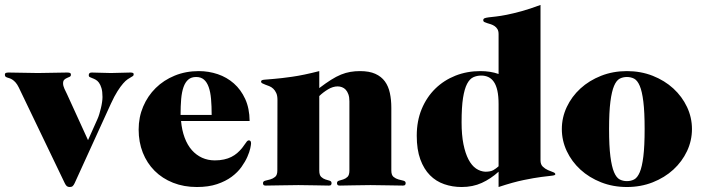

<svg xmlns="http://www.w3.org/2000/svg" viewBox="-31 -750 2848 778"><path d="M325.7 -182.1 363.3 -266.1Q367.7 -275.4 371.3 -287.4Q375 -299.3 377.9 -311.8Q380.9 -324.2 382.6 -336.2Q384.3 -348.1 384.3 -356.9Q384.3 -379.4 380.1 -393.1Q376 -406.7 369.9 -415Q363.8 -423.3 356.4 -427.2Q349.1 -431.2 343 -433.3Q336.9 -435.5 332.8 -437.7Q328.6 -439.9 328.6 -444.8Q328.6 -450.2 331.3 -453.1Q334 -456.1 341.3 -456.1Q359.9 -456.1 378.9 -455.1Q397.9 -454.1 418.5 -454.1Q438 -454.1 458 -455.1Q478 -456.1 497.6 -456.1Q502.9 -456.1 506.8 -454.8Q510.7 -453.6 510.7 -449.2Q510.7 -444.3 507.8 -442.1Q504.9 -439.9 499.5 -437Q494.1 -434.1 486.1 -428.7Q478 -423.3 467.8 -411.6Q457.5 -399.9 445.1 -380.4Q432.6 -360.8 418.5 -330.1L271.5 -7.8Q267.6 0.5 263.4 4.2Q259.3 7.8 251.5 7.8Q244.1 7.8 239.7 4.2Q235.4 0.5 231.4 -7.8L44.9 -396Q38.6 -408.7 32 -416Q25.4 -423.3 19.3 -427.2Q13.2 -431.2 7.6 -432.9Q2 -434.6 -2.2 -436Q-6.3 -437.5 -8.8 -439.7Q-11.2 -441.9 -11.2 -446.8Q-11.2 -453.1 -7.1 -454.6Q-2.9 -456.1 3.9 -456.1Q34.2 -456.1 63.5 -455.1Q92.8 -454.1 122.6 -454.1Q151.9 -454.1 181.6 -455.1Q211.4 -456.1 240.7 -456.1Q248 -456.1 252.2 -454.6Q256.3 -453.1 256.3 -446.8Q256.3 -441.4 251.5 -439Q246.6 -436.5 240.5 -434.1Q234.4 -431.6 229.5 -427Q224.6 -422.4 224.6 -412.1Q224.6 -402.3 230.2 -390.1Q235.8 -377.9 240.7 -368.2Z M826.7 -284.2Q826.7 -320.3 824.2 -348.6Q821.8 -377 814.7 -397Q807.6 -417 795.4 -427.5Q783.2 -438 763.7 -438Q744.1 -438 731.9 -427.5Q719.7 -417 712.6 -397Q705.6 -377 703.1 -348.6Q700.7 -320.3 700.7 -284.2ZM702.6 -259.8Q706.1 -221.7 717.3 -191.9Q728.5 -162.1 746.3 -141.8Q764.2 -121.6 787.8 -110.8Q811.5 -100.1 839.4 -100.1Q859.9 -100.1 876.5 -103.8Q893.1 -107.4 906.2 -114Q919.4 -120.6 929.9 -129.6Q940.4 -138.7 949.7 -149.9Q961.4 -165 966.6 -173.1Q971.7 -181.2 977.5 -181.2Q986.3 -181.2 986.3 -168.9Q986.3 -164.1 983.2 -149.2Q980 -134.3 971.4 -114.7Q962.9 -95.2 947.5 -73.5Q932.1 -51.8 907.7 -33.7Q883.3 -15.6 848.6 -3.9Q814 7.8 766.6 7.8Q713.9 7.8 670.2 -9.5Q626.5 -26.9 595.5 -57.9Q564.5 -88.9 547.6 -131.6Q530.8 -174.3 530.8 -225.1Q530.8 -274.9 549.1 -318.1Q567.4 -361.3 599.9 -393.3Q632.3 -425.3 677 -443.6Q721.7 -461.9 774.4 -461.9Q814.5 -461.9 851.3 -449.5Q888.2 -437 916.7 -411.9Q945.3 -386.7 962.6 -348.9Q980 -311 980.5 -259.8Z M1093.3 -345.2Q1093.3 -362.3 1088.4 -373Q1083.5 -383.8 1076.2 -390.6Q1068.8 -397.5 1060.1 -400.9Q1051.3 -404.3 1043.9 -407Q1036.6 -409.7 1031.7 -412.4Q1026.9 -415 1026.9 -419.9Q1026.9 -425.8 1039.3 -427Q1051.8 -428.2 1079.8 -430.4Q1107.9 -432.6 1152.8 -439Q1197.8 -445.3 1262.7 -461.9V-393.1Q1289.1 -413.1 1310.3 -426.5Q1331.5 -439.9 1350.8 -447.8Q1370.1 -455.6 1388.7 -458.7Q1407.2 -461.9 1427.7 -461.9Q1465.3 -461.9 1489.7 -450.9Q1514.2 -439.9 1528.6 -420.2Q1543 -400.4 1548.8 -373Q1554.7 -345.7 1554.7 -313V-59.1Q1554.7 -40.5 1563.7 -33.2Q1572.8 -25.9 1583.7 -22.9Q1594.7 -20 1603.8 -17.8Q1612.8 -15.6 1612.8 -7.8Q1612.8 -3.9 1610.6 -1Q1608.4 2 1601.6 2Q1572.8 2 1540.5 1Q1508.3 0 1470.2 0Q1431.6 0 1399.9 1Q1368.2 2 1345.7 2Q1338.9 2 1336.7 -1Q1334.5 -3.9 1334.5 -7.8Q1334.5 -15.6 1342.3 -17.8Q1350.1 -20 1359.6 -22.9Q1369.1 -25.9 1377 -33.2Q1384.8 -40.5 1384.8 -59.1V-339.8Q1384.8 -356.4 1380.6 -367.9Q1376.5 -379.4 1369.9 -386.5Q1363.3 -393.6 1354.7 -396.7Q1346.2 -399.9 1337.4 -399.9Q1317.9 -399.9 1298.1 -387.9Q1278.3 -376 1262.7 -360.8V-59.1Q1262.7 -40.5 1270.5 -33.2Q1278.3 -25.9 1287.6 -22.9Q1296.9 -20 1304.7 -17.8Q1312.5 -15.6 1312.5 -7.8Q1312.5 -3.9 1310.5 -1Q1308.6 2 1301.8 2Q1278.8 2 1247.6 1Q1216.3 0 1178.2 0Q1139.6 0 1106.9 1Q1074.2 2 1045.4 2Q1038.6 2 1036.6 -1Q1034.7 -3.9 1034.7 -7.8Q1034.7 -15.6 1043.7 -17.8Q1052.7 -20 1063.7 -22.9Q1074.7 -25.9 1083.7 -33.2Q1092.8 -40.5 1092.8 -59.1Z M1989.3 -611.8Q1989.3 -624.5 1984.6 -632.1Q1980 -639.6 1973.1 -644.3Q1966.3 -648.9 1958.3 -651.6Q1950.2 -654.3 1943.4 -656.2Q1936.5 -658.2 1931.9 -660.6Q1927.2 -663.1 1927.2 -668Q1927.2 -673.8 1932.4 -676Q1937.5 -678.2 1949 -679.7Q1960.4 -681.2 1978.8 -683.1Q1997.1 -685.1 2022.7 -690.2Q2048.3 -695.3 2082.3 -704.6Q2116.2 -713.9 2159.2 -730V-100.1Q2159.2 -83.5 2168.5 -74.7Q2177.7 -65.9 2189.2 -60.8Q2200.7 -55.7 2210 -52.5Q2219.2 -49.3 2219.2 -43.9Q2219.2 -39.6 2205.3 -38.1Q2191.4 -36.6 2162.8 -33Q2134.3 -29.3 2091.1 -20.5Q2047.9 -11.7 1989.3 7.8V-54.2Q1957.5 -25.4 1921.1 -8.8Q1884.8 7.8 1839.4 7.8Q1802.2 7.8 1769 -3.7Q1735.8 -15.1 1711.2 -40Q1686.5 -64.9 1672.1 -104.5Q1657.7 -144 1657.7 -200.2Q1657.7 -259.8 1677.7 -308.1Q1697.8 -356.4 1732.7 -390.6Q1767.6 -424.8 1814.5 -443.4Q1861.3 -461.9 1915.5 -461.9Q1956.5 -461.9 1989.3 -450.2ZM1989.3 -328.1Q1989.3 -360.4 1984.4 -382.6Q1979.5 -404.8 1970.2 -418.2Q1960.9 -431.6 1948 -437.7Q1935.1 -443.8 1919.4 -443.8Q1901.4 -443.8 1886.7 -437Q1872.1 -430.2 1861.6 -410.2Q1851.1 -390.1 1845.2 -353Q1839.4 -315.9 1839.4 -254.9Q1839.4 -203.1 1846.9 -165.8Q1854.5 -128.4 1867.4 -103.8Q1880.4 -79.1 1897.9 -67.1Q1915.5 -55.2 1935.5 -54.2Q1956.5 -54.2 1967.8 -60.5Q1979 -66.9 1989.3 -76.2Z M2245.6 -227.1Q2245.6 -273.9 2265.6 -316.4Q2285.6 -358.9 2321 -391.4Q2356.4 -423.8 2404.8 -442.9Q2453.1 -461.9 2509.3 -461.9Q2565.4 -461.9 2613.8 -442.9Q2662.1 -423.8 2697.5 -391.4Q2732.9 -358.9 2752.9 -316.4Q2772.9 -273.9 2772.9 -227.1Q2772.9 -180.2 2752.9 -137.7Q2732.9 -95.2 2697.5 -62.7Q2662.1 -30.3 2613.8 -11.2Q2565.4 7.8 2509.3 7.8Q2453.1 7.8 2404.8 -11.2Q2356.4 -30.3 2321 -62.7Q2285.6 -95.2 2265.6 -137.7Q2245.6 -180.2 2245.6 -227.1ZM2437 -227.1Q2437 -157.7 2442.4 -116Q2447.8 -74.2 2457.3 -52Q2466.8 -29.8 2480 -22.9Q2493.2 -16.1 2509.3 -16.1Q2525.4 -16.1 2538.6 -22.9Q2551.8 -29.8 2561.3 -52Q2570.8 -74.2 2575.9 -116Q2581.1 -157.7 2581.1 -227.1Q2581.1 -296.4 2575.9 -338.1Q2570.8 -379.9 2561.3 -402.1Q2551.8 -424.3 2538.6 -431.2Q2525.4 -438 2509.3 -438Q2493.2 -438 2480 -431.2Q2466.8 -424.3 2457.3 -402.1Q2447.8 -379.9 2442.4 -338.1Q2437 -296.4 2437 -227.1Z"/></svg>

Font: XB Zar
Style: Bold
Weight: 700
Designer: Behnam
Foundry: Irmug
Version: Version 8.005 2009